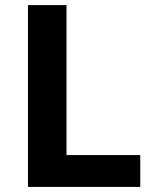

<svg xmlns="http://www.w3.org/2000/svg" viewBox="-20 -734 605 754"><path d="M530.8 0V-125H241.2V-713.9H89.8V0Z"/></svg>

Font: Open Sans bold
Style: Bold
Weight: 700
Foundry: Ascender Corporation
Version: Version 1.100;PS 001.100;hotconv 1.0.88;makeotf.lib2.5.64775